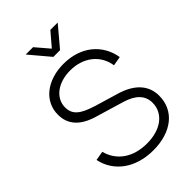

<svg xmlns="http://www.w3.org/2000/svg" viewBox="-276 -1037 1154 1154"><g transform="rotate(-45 301.0 -460.0)"><path d="M241 -935 314.5 -849 388 -935H450.5L343 -807.5H286L178.5 -935ZM314.5 15Q259 15 211.2 1Q163.5 -13 126.8 -39.2Q90 -65.5 65.5 -102.5Q41 -139.5 31.5 -186L90.5 -196Q100 -159.5 120 -130.8Q140 -102 169 -82Q198 -62 235.2 -51.5Q272.5 -41 316 -41Q360.5 -41 396.8 -51.8Q433 -62.5 458.8 -82.2Q484.5 -102 498.8 -129.8Q513 -157.5 513 -191Q513 -282.5 392 -318.5L211 -372.5Q59.5 -417.5 59.5 -542Q59.5 -584.5 77 -620Q94.5 -655.5 126.2 -681Q158 -706.5 202.2 -720.8Q246.5 -735 299.5 -735Q353 -735 398.8 -720.2Q444.5 -705.5 479.2 -678Q514 -650.5 536.8 -611.5Q559.5 -572.5 567.5 -524.5L508 -514Q502.5 -551 485 -581.5Q467.5 -612 440.2 -633.5Q413 -655 377.2 -666.8Q341.5 -678.5 299.5 -678.5Q259.5 -678.5 226.8 -668.2Q194 -658 170.5 -639.8Q147 -621.5 134 -596.8Q121 -572 121 -543.5Q121 -520.5 128.2 -502.8Q135.5 -485 151.8 -470.5Q168 -456 194 -444Q220 -432 257.5 -420.5L402 -377.5Q485.5 -353 528.2 -306.2Q571 -259.5 571 -192.5Q571 -145.5 552.8 -107Q534.5 -68.5 501 -41.5Q467.5 -14.5 420.2 0.2Q373 15 314.5 15Z"/></g></svg>

Font: Vela Sans Light
Style: Regular
Weight: 300
Designer: Principal design: Mikhail Sharanda - project Manrope.
Design modification: Ravid Balaliev
Foundry: Mikhail Sharanda
Version: Version 1.001